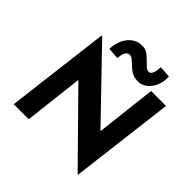

<svg xmlns="http://www.w3.org/2000/svg" viewBox="-237 -1106 1327 1327"><g transform="rotate(45 426.5 -442.0)"><path d="M723 30H719L223 -474L263 -450L211 0H64L158 -765H164L648 -263L618 -277L671 -736H817ZM554 -718Q512 -720 486.5 -739.5Q461 -759 441 -778Q429 -790 417.5 -799Q406 -808 392 -809Q376 -810 365.5 -798.5Q355 -787 350.5 -769Q346 -751 346 -732L261 -738Q262 -785 280.5 -826.5Q299 -868 333 -892.5Q367 -917 414 -914Q444 -913 466 -895Q488 -877 507 -857Q522 -842 535 -830.5Q548 -819 562 -818Q578 -817 586.5 -829.5Q595 -842 598.5 -861.5Q602 -881 602 -900L687 -894Q690 -842 671.5 -801Q653 -760 621.5 -738Q590 -716 554 -718Z"/></g></svg>

Font: Josefin Sans Thin
Style: Bold Italic
Weight: 700
Italic angle: -7°
Version: Version 2.000